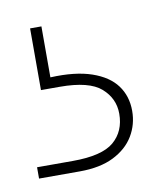

<svg xmlns="http://www.w3.org/2000/svg" viewBox="-44 -44 269 334"><g transform="rotate(-10 90.0 123.0)"><path d="M0 253V233H63Q115 233 136 215Q157 197 157 166Q157 139 136 120.5Q115 102 63 102H30V-7H50V83Q94 81 123 91Q152 101 166 120Q180 139 180 165Q180 189 168 209Q156 229 132 241Q108 253 72 253Z"/></g></svg>

Font: DM Sans 17pt Thin
Style: Regular
Weight: 250
Version: Version 4.004;gftools[0.9.30]